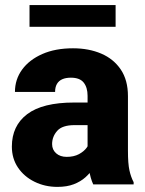

<svg xmlns="http://www.w3.org/2000/svg" viewBox="-20 -729 574 759"><path d="M326.2 -350.1Q326.2 -383.3 310.8 -402.6Q295.4 -421.9 260.3 -421.9Q240.2 -421.9 226.3 -415.8Q212.4 -409.7 205.1 -397.2Q197.8 -384.8 197.8 -365.7H39.1Q39.1 -415 67.4 -453.9Q95.7 -492.7 147.2 -515.4Q198.7 -538.1 268.6 -538.1Q331.1 -538.1 380.1 -517.1Q429.2 -496.1 457.5 -454.1Q485.8 -412.1 485.8 -349.1V-133.3Q485.8 -82 491.7 -55.4Q497.6 -28.8 508.3 -8.8V0H348.6Q337.4 -23.9 331.8 -59.1Q326.2 -94.2 326.2 -131.8ZM346.2 -234.4H274.9Q226.1 -234.4 206.1 -211.7Q186 -189 186 -159.2Q186 -137.2 201.9 -123Q217.8 -108.9 243.7 -108.9Q272 -108.9 292 -119.6Q312 -130.4 322.8 -145.3Q333.5 -160.2 333 -172.4L370.6 -105Q362.3 -85.4 349.6 -65.4Q336.9 -45.4 317.9 -28.3Q298.8 -11.2 271.7 -0.7Q244.6 9.8 207 9.8Q157.7 9.8 116.5 -10.5Q75.2 -30.8 51 -66.7Q26.9 -102.5 26.9 -149.4Q26.9 -231.9 87.6 -277.8Q148.4 -323.7 272.9 -323.7H346.2ZM437 -623H96.7V-709H437Z"/></svg>

Font: Heebo ExtraBold
Style: Regular
Weight: 800
Designer: Oded Ezer
Foundry: Ezer Type House
Version: Version 3.100